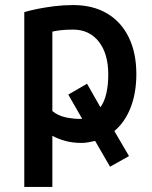

<svg xmlns="http://www.w3.org/2000/svg" viewBox="-20 -554 600 759"><path d="M76 185V-506Q99 -513 129 -519Q159 -525 195 -529.5Q231 -534 269 -534Q347 -534 403 -501Q459 -468 489 -406.5Q519 -345 519 -261Q519 -187 496.5 -129Q474 -71 432 -36L490 63L415 105L356 3Q343 6 329.5 8.5Q316 11 302 11Q267 11 238 3Q209 -5 187 -17V185ZM305 -84 250 -180 324 -223 377 -130Q393 -152 400.5 -185.5Q408 -219 408 -259Q408 -342 370.5 -389.5Q333 -437 269 -437Q240 -437 219.5 -434.5Q199 -432 187 -429V-115Q210 -96 242.5 -89.5Q275 -83 305 -84Z"/></svg>

Font: Ubuntu Sans Mono Medium
Style: Regular
Weight: 500
Monospace: yes
Designer: Dalton Maag Ltd
Foundry: Dalton Maag Ltd
Version: Version 1.006